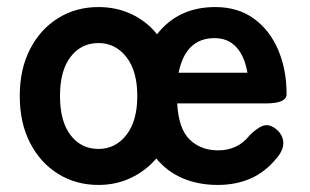

<svg xmlns="http://www.w3.org/2000/svg" viewBox="-20 -513 877 544"><path d="M259 11Q195 11 144.5 -20.5Q94 -52 65 -108.5Q36 -165 36 -241Q36 -317 65 -373.5Q94 -430 144.5 -461.5Q195 -493 259 -493Q310 -493 352.5 -473Q395 -453 425 -416Q485 -493 590 -493Q654 -493 699 -460.5Q744 -428 768 -372Q792 -316 792 -246Q792 -220 733 -220H482Q486 -148 517.5 -117.5Q549 -87 598 -87Q653 -87 686 -128Q706 -149 723.5 -156Q741 -163 760 -149Q780 -134 782.5 -112Q785 -90 764 -65Q731 -25 689.5 -7Q648 11 597 11Q542 11 497.5 -8Q453 -27 423 -64Q393 -29 351 -9Q309 11 259 11ZM259 -91Q307 -91 338 -130.5Q369 -170 369 -241Q369 -312 338 -351.5Q307 -391 259 -391Q210 -391 180 -352Q150 -313 150 -241Q150 -169 180 -130Q210 -91 259 -91ZM486 -307H681Q673 -354 649.5 -379.5Q626 -405 588 -405Q506 -405 486 -307Z"/></svg>

Font: Zen Maru Gothic
Style: Bold
Weight: 700
Designer: Yoshimichi Ohira
Foundry: Positype
Version: Version 1.001